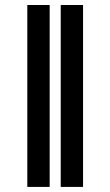

<svg xmlns="http://www.w3.org/2000/svg" viewBox="-20 -735 431 755"><path d="M175.3 -715.3V0H87.4V-715.3ZM306.6 -715.3V0H218.8V-715.3Z"/></svg>

Font: Inter
Style: Bold
Weight: 700
Designer: Rasmus Andersson
Foundry: rsms
Version: Version 4.001;git-9221beed3